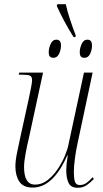

<svg xmlns="http://www.w3.org/2000/svg" viewBox="-20 -880 488 910"><path d="M329 -704Q304 -743 284.5 -780Q265 -817 249 -852L252 -860H292Q298 -830 311.5 -789Q325 -748 339 -712L337 -704ZM233 -606Q223 -606 217 -611.5Q211 -617 211 -634Q211 -651 220 -671.5Q229 -692 247 -692Q257 -692 263 -686Q269 -680 269 -665Q269 -644 260 -625Q251 -606 233 -606ZM380 -606Q370 -606 364 -611.5Q358 -617 358 -634Q358 -651 367 -671.5Q376 -692 394 -692Q404 -692 410 -686Q416 -680 416 -664Q416 -643 407 -624.5Q398 -606 380 -606ZM349 10Q316 10 305 -13Q294 -36 294 -74Q294 -85 295.5 -101Q297 -117 301 -144H299Q232 9 135 9Q90 9 71.5 -19.5Q53 -48 53 -91Q53 -119 61 -157.5Q69 -196 76 -228L117 -415Q122 -439 127 -464Q132 -489 132 -500Q132 -517 122 -521.5Q112 -526 84 -526H69L71 -536H184L117 -226Q109 -194 101.5 -153.5Q94 -113 94 -88Q94 -5 146 -5Q178 -5 205 -26Q232 -47 253 -78Q274 -109 287.5 -141.5Q301 -174 305 -197L378 -536H419L347 -198Q340 -166 335 -129Q330 -92 330 -63Q330 -36 335 -19.5Q340 -3 358 -3Q376 -3 390.5 -13.5Q405 -24 419 -40L425 -32Q411 -17 392.5 -3.5Q374 10 349 10Z"/></svg>

Font: Noto Serif Display Condensed ExtraLight
Style: Italic
Weight: 200
Width: 3
Italic angle: -12°
Designer: Monotype Design Team
Foundry: Monotype Imaging Inc.
Version: Version 2.009